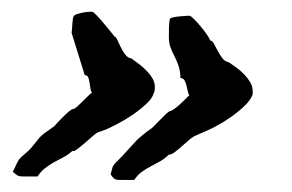

<svg xmlns="http://www.w3.org/2000/svg" viewBox="-20 -376 489 322"><path d="M263.2 -116.7Q256.3 -109.9 248.5 -105.5Q240.7 -101.1 233.2 -97.2Q225.6 -93.3 218.3 -88.1Q210.9 -83 205.1 -74.2H179.7Q175.3 -74.2 172.6 -75.7Q169.9 -77.1 165.5 -83.5L168.9 -96.2Q171.9 -101.1 174.1 -103.3Q176.3 -105.5 178.7 -107.9Q181.2 -110.4 184.8 -114Q188.5 -117.7 194.8 -125L205.1 -136.2Q207 -138.2 208.7 -140.1Q210.4 -142.1 213.4 -144.5Q216.3 -147 220.9 -150.9Q225.6 -154.8 233.9 -160.6Q235.4 -161.6 239.5 -165.8Q243.7 -169.9 248.3 -174.8Q252.9 -179.7 257.3 -183.8Q261.7 -188 264.2 -189.5Q266.6 -189.5 271 -192.4Q275.4 -195.3 280 -199.5Q284.7 -203.6 289.3 -208.3Q293.9 -212.9 297.4 -216.3Q295.9 -218.3 294.9 -223.1Q293.9 -228 292.7 -232.9Q291.5 -237.8 289.3 -241.5Q287.1 -245.1 282.7 -245.1Q282.2 -257.8 279.3 -266.1Q276.4 -274.4 272.7 -281.5Q269 -288.6 266.1 -296.1Q263.2 -303.7 263.2 -314.5Q263.2 -320.8 263.4 -330.6Q263.7 -340.3 265.1 -344.7Q266.6 -346.2 271.5 -347.2Q276.4 -348.1 282.2 -348.6Q288.1 -349.1 292.7 -349.4Q297.4 -349.6 297.9 -349.6Q299.8 -349.6 305.4 -344Q311 -338.4 316.9 -331.3Q322.8 -324.2 327.4 -317.4Q332 -310.5 332.5 -308.1Q335.9 -308.1 338.6 -303Q341.3 -297.9 344.7 -291.5Q348.1 -285.2 352.3 -279.3Q356.4 -273.4 362.3 -272L364.7 -271Q370.1 -267.1 377 -262.2Q383.8 -257.3 389.6 -251.2Q395.5 -245.1 399.7 -238Q403.8 -231 403.8 -223.1Q403.8 -221.2 403.8 -219.2Q403.8 -217.3 402.8 -215.3Q398.9 -206.5 388.4 -196.8Q377.9 -187 365.5 -178.5Q353 -169.9 340.3 -163.3Q327.6 -156.7 319.8 -153.8L306.6 -147.9Q303.2 -146.5 297.4 -141.6Q291.5 -136.7 285.4 -131.1Q279.3 -125.5 273.4 -121.1Q267.6 -116.7 264.2 -116.7ZM101.1 -122.6Q93.3 -115.7 85.4 -111.8Q77.6 -107.9 70.3 -103.8Q63 -99.6 55.9 -94.2Q48.8 -88.9 43 -80.1H17.6Q13.2 -80.1 10.3 -81.3Q7.3 -82.5 1.5 -87.9L8.3 -102.1Q10.3 -106.4 12.2 -108.9Q14.2 -111.3 16.6 -113.5Q19 -115.7 22.9 -118.9Q26.9 -122.1 32.7 -128.4L43 -141.1Q44.4 -143.1 45.9 -144.8Q47.4 -146.5 50 -148.9Q52.7 -151.4 57.6 -154.8Q62.5 -158.2 70.8 -164.1Q72.8 -166.5 77.1 -171.1Q81.5 -175.8 86.2 -180.4Q90.8 -185.1 95.5 -189Q100.1 -192.9 103 -193.4Q105 -193.4 108.9 -196.8Q112.8 -200.2 117.2 -204.6Q121.6 -209 126.2 -213.6Q130.9 -218.3 134.3 -220.7Q132.3 -223.1 131.6 -228Q130.9 -232.9 130.1 -237.8Q129.4 -242.7 127.9 -246.3Q126.5 -250 122.1 -250L100.1 -320.8Q100.6 -323.2 100.8 -327.4Q101.1 -331.5 101.3 -335.7Q101.6 -339.8 102.1 -343.5Q102.5 -347.2 103.5 -348.6Q105 -351.1 109.6 -352.5Q114.3 -354 119.6 -355Q125 -356 129.4 -356.2Q133.8 -356.4 134.3 -356.4Q136.2 -356.4 141.8 -350.6Q147.5 -344.7 153.6 -337.4Q159.7 -330.1 165.3 -323.2Q170.9 -316.4 172.4 -314.5Q174.3 -314.5 176.8 -309.1Q179.2 -303.7 182.4 -297.1Q185.5 -290.5 189.9 -284.7Q194.3 -278.8 200.7 -277.8Q207.5 -272.9 214.4 -267.6Q221.2 -262.2 226.8 -256.3Q232.4 -250.5 236.1 -243.9Q239.7 -237.3 239.7 -230Q239.7 -227.5 239.5 -224.9Q239.3 -222.2 237.8 -219.7Q235.4 -210.9 225.3 -201.7Q215.3 -192.4 202.9 -183.8Q190.4 -175.3 177.5 -168.5Q164.6 -161.6 156.2 -158.2L143.6 -153.8Q140.1 -151.9 134.3 -146.7Q128.4 -141.6 122.3 -136.2Q116.2 -130.9 110.8 -126.7Q105.5 -122.6 103 -122.6Z"/></svg>

Font: IM FELL English
Style: Italic
Weight: 400
Italic angle: -18°
Designer: Igino Marini
Foundry: Igino Marini
Version: 3.00